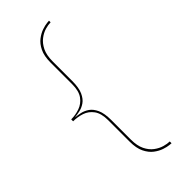

<svg xmlns="http://www.w3.org/2000/svg" viewBox="-264 -739 916 916"><g transform="rotate(-45 194.5 -280.5)"><path d="M290 133Q290 133 276.2 131.8Q262.5 130.5 242.2 123.8Q222 117 201.8 101.8Q181.5 86.5 167.8 58.5Q154 30.5 154 -14V-158Q154 -204.5 135.8 -229.5Q117.5 -254.5 89.5 -263.8Q61.5 -273 32 -273V-286Q61.5 -286 89.5 -295.8Q117.5 -305.5 135.8 -330.5Q154 -355.5 154 -402V-547Q154 -591.5 167.8 -619.5Q181.5 -647.5 201.8 -662.8Q222 -678 242.2 -684.8Q262.5 -691.5 276.2 -692.8Q290 -694 290 -694V-683Q274.5 -683 253.2 -677Q232 -671 211.8 -655.5Q191.5 -640 178.2 -613Q165 -586 165 -544V-412Q165 -366.5 153 -340.2Q141 -314 123 -301.8Q105 -289.5 85.5 -285.5Q66 -281.5 51 -280Q66 -278.5 85.5 -274.5Q105 -270.5 123 -258.2Q141 -246 153 -220Q165 -194 165 -148V-17Q165 25 178.2 52Q191.5 79 211.8 94Q232 109 253.2 115Q274.5 121 290 121Z"/></g></svg>

Font: Anybody UltraExpanded Thin
Style: Regular
Weight: 100
Width: 9
Designer: Tyler Finck
Foundry: Etcetera Type Company
Version: Version 1.010; ttfautohint (v1.8.3) -l 8 -r 50 -G 200 -x 14 